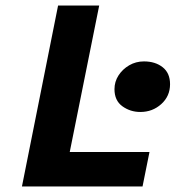

<svg xmlns="http://www.w3.org/2000/svg" viewBox="-20 -671 640 691"><path d="M59 0 189 -651H337L231 -124H518L493 0ZM485 -268Q449 -268 420.5 -288.5Q392 -309 392 -350Q392 -377 406.5 -399.5Q421 -422 445 -436Q469 -450 498 -450Q539 -450 565.5 -429Q592 -408 592 -368Q592 -325 560.5 -296.5Q529 -268 485 -268Z"/></svg>

Font: Source Code Pro ExtraLight ExtraBold
Style: Italic
Weight: 800
Italic angle: -11°
Monospace: yes
Version: Version 1.016;hotconv 1.0.116;makeotfexe 2.5.65601